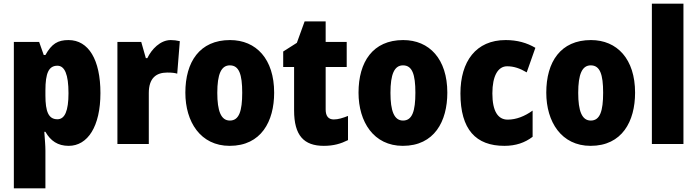

<svg xmlns="http://www.w3.org/2000/svg" viewBox="-20 -780 3777 1040"><path d="M351 -563C293 -563 260 -543 226 -482H217L192 -553H55V240H226V36C226 9 223 -23 220 -66H226C254 -17 293 10 352 10C455 10 524 -95 524 -276C524 -456 460 -563 351 -563ZM291 -424C330 -424 351 -378 351 -275C351 -179 331 -134 291 -134C243 -134 226 -175 226 -263V-290C226 -384 244 -424 291 -424Z M905 -563C848 -563 801 -513 778 -465H770L745 -553H616V0H786V-276C786 -357 826 -387 886 -387C911 -387 927 -385 940 -381L954 -557C937 -561 921 -563 905 -563Z M1465 -278C1465 -460 1368 -563 1226 -563C1061 -563 984 -444 984 -278C984 -120 1066 10 1224 10C1395 10 1465 -123 1465 -278ZM1157 -277C1157 -378 1178 -426 1225 -426C1275 -426 1292 -377 1292 -278C1292 -178 1275 -127 1225 -127C1177 -127 1157 -179 1157 -277Z M1788 -133C1759 -133 1744 -151 1744 -187V-417H1858V-553H1744V-664H1630L1588 -548L1514 -501V-417H1573V-182C1573 -46 1626 10 1734 10C1788 10 1827 -2 1865 -21V-152C1837 -141 1812 -133 1788 -133Z M2403 -278C2403 -460 2306 -563 2164 -563C1999 -563 1922 -444 1922 -278C1922 -120 2004 10 2162 10C2333 10 2403 -123 2403 -278ZM2095 -277C2095 -378 2116 -426 2163 -426C2213 -426 2230 -377 2230 -278C2230 -178 2213 -127 2163 -127C2115 -127 2095 -179 2095 -277Z M2712 10C2774 10 2823 -7 2865 -39V-181C2822 -150 2776 -132 2730 -132C2677 -132 2647 -178 2647 -274C2647 -370 2678 -421 2727 -421C2763 -421 2796 -410 2833 -388L2880 -521C2834 -548 2782 -563 2719 -563C2558 -563 2474 -447 2474 -274C2474 -78 2558 10 2712 10Z M3420 -278C3420 -460 3323 -563 3181 -563C3016 -563 2939 -444 2939 -278C2939 -120 3021 10 3179 10C3350 10 3420 -123 3420 -278ZM3112 -277C3112 -378 3133 -426 3180 -426C3230 -426 3247 -377 3247 -278C3247 -178 3230 -127 3180 -127C3132 -127 3112 -179 3112 -277Z M3682 0V-760H3511V0Z"/></svg>

Font: Noto Sans Arabic UI Cn Bk
Style: Regular
Weight: 900
Width: 3
Designer: Monotype Design Team, Nadine Chahine and Nizar Qandah
Foundry: Monotype Imaging Inc.
Version: Version 2.010